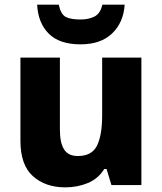

<svg xmlns="http://www.w3.org/2000/svg" viewBox="-20 -797 699 827"><path d="M589 -549V0H460L439 -69H429Q403 -27 358 -8.5Q313 10 261 10Q176 10 122 -38Q68 -86 68 -191V-549H238V-238Q238 -182 256 -153.5Q274 -125 315 -125Q376 -125 398 -170Q420 -215 420 -300V-549ZM517 -777Q512 -700 463 -653Q414 -606 327 -606Q236 -606 190 -652Q144 -698 140 -777H233Q242 -735 263.5 -724Q285 -713 327 -713Q361 -713 386.5 -725.5Q412 -738 421 -777Z"/></svg>

Font: Noto Sans Cherokee ExtraBold
Style: Regular
Weight: 800
Designer: Monotype Design Team
Foundry: Monotype Imaging Inc.
Version: Version 2.001; ttfautohint (v1.8.4.7-5d5b)